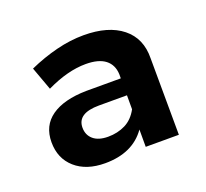

<svg xmlns="http://www.w3.org/2000/svg" viewBox="-70 -862 526 490"><g transform="rotate(-20 193.5 -617.0)"><path d="M251 -458V-505Q215 -454 140 -454Q89 -454 59 -480.5Q29 -507 29 -551Q29 -596 62.5 -619.5Q96 -643 157 -644H251V-655Q250 -681 232 -695Q214 -709 179 -709Q130 -709 72 -681L49 -744Q87 -761 125 -770.5Q163 -780 199 -780Q266 -780 303.5 -750Q341 -720 340 -666L341 -458ZM170 -515Q196 -515 217 -525.5Q238 -536 251 -560V-598H175Q116 -598 116 -559Q116 -539 130 -527Q144 -515 170 -515Z"/></g></svg>

Font: QuotatisMedium
Style: Regular
Weight: 500
Designer: Julieta Ulanovsky
Foundry: Quotatis-Medium
Version: Version 4.000;PS 004.000;hotconv 1.0.88;makeotf.lib2.5.64775